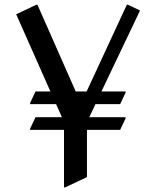

<svg xmlns="http://www.w3.org/2000/svg" viewBox="-20 -777 664 816"><path d="M252 19.5V-225.1H107.9V-230L130.9 -278.8H243.2L218.3 -334.5H107.9V-339.4L130.9 -388.2H194.3L48.8 -716.3L134.3 -756.8H139.2L301.8 -388.2H348.1L519 -756.8H523.9L575.2 -732.4L411.1 -388.2H513.7V-383.3L490.7 -334.5H385.7L359.4 -278.8H513.7V-273.9L490.7 -225.1H349.6V-24.4L256.8 19.5Z"/></svg>

Font: Nova Slim
Style: Book
Weight: 400
Version: Version 2.000